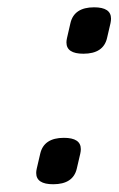

<svg xmlns="http://www.w3.org/2000/svg" viewBox="-20 -482 318 515"><path d="M232.4 -462.4Q277.8 -462.4 277.8 -432.1Q277.8 -426.8 276.4 -419.9L267.1 -379.9Q257.3 -337.9 203.6 -337.9Q158.2 -337.9 158.2 -368.2Q158.2 -373.5 159.7 -379.9L168.9 -419.9Q178.7 -462.4 232.4 -462.4ZM151.4 -112.3Q196.8 -112.3 196.8 -82Q196.8 -76.7 195.3 -69.8L186 -29.8Q176.3 12.2 122.6 12.2Q77.1 12.2 77.1 -18.1Q77.1 -23.4 78.6 -29.8L87.9 -69.8Q97.7 -112.3 151.4 -112.3Z"/></svg>

Font: Caudex
Style: Italic
Weight: 400
Italic angle: -13°
Version: Version 1.04